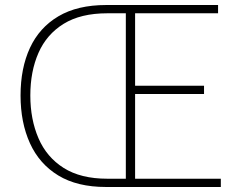

<svg xmlns="http://www.w3.org/2000/svg" viewBox="-20 -746 953 766"><path d="M403 0Q288 0 212.5 -46Q137 -92 99.5 -174.5Q62 -257 62 -365Q62 -474 99.5 -555Q137 -636 213 -681Q289 -726 404 -726H850V-693H519V-404H794V-371H519V-33H861V0ZM408 -33H482V-693H408Q302 -693 234 -651Q166 -609 133.5 -535Q101 -461 101 -365Q101 -270 133.5 -194.5Q166 -119 234 -76Q302 -33 408 -33Z"/></svg>

Font: Noto Sans SC Thin
Style: Regular
Weight: 100
Designer: Ryoko NISHIZUKA 西塚涼子 (kana, bopomofo & ideographs); Paul D. Hunt (Latin, Greek & Cyrillic); Sandoll Communications 산돌커뮤니
Foundry: Adobe
Version: Version 2.004-H2;hotconv 1.0.118;makeotfexe 2.5.65603